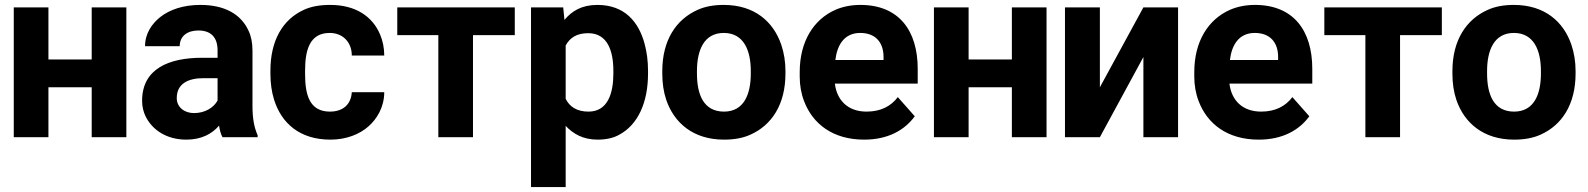

<svg xmlns="http://www.w3.org/2000/svg" viewBox="-20 -558 6460 781"><path d="M36 0H177V-203H353V0H494V-528H353V-316H177V-528H36Z M558 -148C558 -125 563 -104 572 -85C599 -30 657 10 738 10C800 10 843 -14 871 -47C874 -28 878 -13 885 0H1028V-8C1013 -41 1007 -79 1007 -128V-352C1007 -383 1002 -410 991 -433C960 -501 893 -538 795 -538C726 -538 670 -519 631 -488C599 -462 570 -423 570 -370H711C711 -412 743 -434 787 -434C840 -434 865 -404 865 -353V-323H802C668 -323 558 -279 558 -148ZM699 -159C699 -218 746 -240 807 -240H865V-149C849 -120 814 -98 769 -98C730 -98 699 -122 699 -159Z M1080 -257C1080 -220 1085 -184 1095 -152C1125 -57 1199 10 1324 10C1389 10 1443 -12 1479 -44C1513 -74 1543 -122 1543 -183H1411C1408 -133 1375 -104 1322 -104C1238 -104 1221 -174 1221 -257V-271C1221 -353 1239 -424 1321 -424C1375 -424 1411 -386 1411 -332H1543C1543 -363 1537 -392 1526 -418C1495 -491 1427 -538 1323 -538C1282 -538 1246 -532 1216 -518C1130 -479 1080 -393 1080 -271Z M1596 -415H1763V0H1904V-415H2074V-528H1596Z M2140 203H2281V-46C2311 -14 2351 10 2411 10C2444 10 2474 4 2499 -10C2575 -51 2616 -141 2616 -259V-270C2616 -310 2611 -347 2602 -380C2578 -469 2521 -538 2410 -538C2346 -538 2306 -513 2276 -477L2271 -528H2140ZM2281 -156V-373C2298 -404 2325 -423 2373 -423C2452 -423 2475 -349 2475 -270V-259C2475 -180 2453 -104 2374 -104C2326 -104 2297 -124 2281 -156Z M2674 -259C2674 -220 2679 -185 2690 -152C2722 -58 2800 10 2925 10C2965 10 3001 4 3032 -10C3120 -49 3175 -134 3175 -259V-269C3175 -308 3169 -343 3158 -376C3126 -470 3049 -538 2924 -538C2884 -538 2849 -532 2818 -518C2730 -479 2674 -394 2674 -269ZM2815 -259V-269C2815 -351 2842 -424 2924 -424C3006 -424 3034 -352 3034 -269V-259C3034 -176 3007 -104 2925 -104C2841 -104 2815 -175 2815 -259Z M3233 -246C3233 -211 3239 -177 3251 -146C3286 -54 3368 10 3495 10C3593 10 3660 -29 3701 -85L3632 -163C3605 -127 3564 -104 3505 -104C3429 -104 3384 -150 3376 -218H3713V-278C3713 -434 3636 -538 3480 -538C3442 -538 3408 -531 3378 -518C3290 -479 3233 -390 3233 -265ZM3378 -314C3385 -373 3413 -424 3479 -424C3540 -424 3574 -387 3574 -326V-314Z M3779 0H3920V-203H4096V0H4237V-528H4096V-316H3920V-528H3779Z M4312 0H4454L4631 -326V0H4772V-528H4631L4454 -203V-528H4312Z M4838 -246C4838 -211 4844 -177 4856 -146C4891 -54 4973 10 5100 10C5198 10 5265 -29 5306 -85L5237 -163C5210 -127 5169 -104 5110 -104C5034 -104 4989 -150 4981 -218H5318V-278C5318 -434 5241 -538 5085 -538C5047 -538 5013 -531 4983 -518C4895 -479 4838 -390 4838 -265ZM4983 -314C4990 -373 5018 -424 5084 -424C5145 -424 5179 -387 5179 -326V-314Z M5367 -415H5534V0H5675V-415H5845V-528H5367Z M5888 -259C5888 -220 5893 -185 5904 -152C5936 -58 6014 10 6139 10C6179 10 6215 4 6246 -10C6334 -49 6389 -134 6389 -259V-269C6389 -308 6383 -343 6372 -376C6340 -470 6263 -538 6138 -538C6098 -538 6063 -532 6032 -518C5944 -479 5888 -394 5888 -269ZM6029 -259V-269C6029 -351 6056 -424 6138 -424C6220 -424 6248 -352 6248 -269V-259C6248 -176 6221 -104 6139 -104C6055 -104 6029 -175 6029 -259Z"/></svg>

Font: Asimov Pro
Style: Bd
Weight: 700
Designer: Google
Version: Version 2.000980; 2014